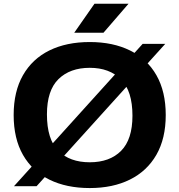

<svg xmlns="http://www.w3.org/2000/svg" viewBox="-20 -968 932 998"><path d="M446.5 9.5Q325.5 9.5 236.8 -34.2Q148 -78 99.5 -162.8Q51 -247.5 51 -370Q51 -492.5 99.5 -577.2Q148 -662 236.8 -705.8Q325.5 -749.5 446.5 -749.5Q567.5 -749.5 656.2 -705.5Q745 -661.5 793.2 -576.8Q841.5 -492 841.5 -370Q841.5 -248 792.8 -163.2Q744 -78.5 655.2 -34.5Q566.5 9.5 446.5 9.5ZM446.5 -124.5Q550.5 -124.5 609.5 -184Q668.5 -243.5 668.5 -366.5Q668.5 -495 608.8 -555.2Q549 -615.5 446.5 -615.5Q344 -615.5 284 -556.8Q224 -498 224 -373.5Q224 -243.5 283.2 -184Q342.5 -124.5 446.5 -124.5ZM170 0H52.5L721.5 -740H839ZM366 -798 471 -948.5H648L518 -798Z"/></svg>

Font: Encode Sans Expanded
Style: Bold
Weight: 700
Width: 7
Designer: Multiple Designers
Foundry: Impallari Type
Version: Version 3.000; ttfautohint (v1.8.3) -l 8 -r 50 -G 200 -x 14 